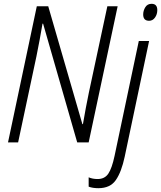

<svg xmlns="http://www.w3.org/2000/svg" viewBox="-20 -747 845 1007"><path d="M805 -694Q805 -727 775 -727Q753 -727 742 -709Q731 -691 731 -671Q731 -638 762 -638Q781 -638 793 -655Q805 -672 805 -694ZM75 0 171 -451Q179 -492 188 -538.5Q197 -585 203 -623H206L385 0H445L597 -714H543L446 -261Q430 -184 415 -96H412L233 -714H173L22 0ZM634 75 762 -532H708L581 70Q567 136 548 164Q529 192 492 192Q465 192 445 183V232Q466 240 496 240Q558 240 587.5 197.5Q617 155 634 75Z"/></svg>

Font: Noto Sans UI SemiCondensed Light
Style: Italic
Weight: 300
Width: 4
Designer: Monotype Design Team
Foundry: Monotype Imaging Inc.
Version: 1.001